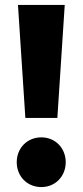

<svg xmlns="http://www.w3.org/2000/svg" viewBox="-20 -749 337 780"><path d="M83 -270H213L243 -729H53ZM48 -90C48 -33 90 11 148 11C205 11 247 -33 247 -90C247 -147 205 -191 148 -191C90 -191 48 -147 48 -90Z"/></svg>

Font: MV Cash ExtraBold
Style: Regular
Weight: 800
Designer: Rodrigo Fuenzalida
Foundry: fragTYPE
Version: Version 1.100;Glyphs 3.1.2 (3151)